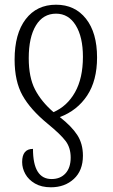

<svg xmlns="http://www.w3.org/2000/svg" viewBox="-20 -566 478 815"><path d="M392 -322Q392 -224 350 -160.5Q308 -97 234 -69Q284 -30 308 7Q332 44 332 95Q332 158 293.5 193.5Q255 229 196 229Q156 229 128.5 213Q101 197 87.5 172.5Q74 148 74 122Q74 66 120 66Q120 194 199 194Q236 194 258 170Q280 146 280 103Q280 61 258.5 32.5Q237 4 182 -41Q109 -101 75.5 -161Q42 -221 42 -313Q42 -423 89 -484.5Q136 -546 218 -546Q298 -546 345 -486.5Q392 -427 392 -322ZM102 -319Q102 -238 128.5 -186.5Q155 -135 207 -90Q265 -115 298.5 -174.5Q332 -234 332 -325Q332 -409 301.5 -458.5Q271 -508 218 -508Q163 -508 132.5 -458Q102 -408 102 -319Z"/></svg>

Font: Noto Serif CondLight
Style: Regular
Weight: 300
Width: 3
Designer: Monotype Design Team
Foundry: Monotype Imaging Inc.
Version: Version 1.001